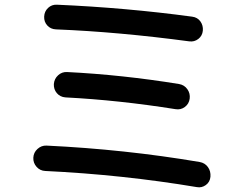

<svg xmlns="http://www.w3.org/2000/svg" viewBox="-20 -764 1040 813"><path d="M171.9 -40Q149.4 -41 134.8 -57.6Q120.1 -74.2 121.1 -96.2Q122.1 -118.2 138.7 -133.3Q155.3 -148.4 176.8 -147.5Q506.8 -131.8 825.2 -78.1Q847.7 -74.2 860.4 -56.6Q873 -39.1 871.1 -15.6Q869.1 6.8 851.6 19.5Q834 32.2 813.5 28.3Q498 -24.4 171.9 -40ZM738.3 -408.2Q760.7 -404.3 773.4 -386.2Q786.1 -368.2 783.2 -346.2Q780.3 -324.2 762.7 -311Q745.1 -297.9 722.7 -301.8Q484.4 -339.8 256.8 -351.6Q234.4 -353.5 220.7 -369.6Q207 -385.7 208 -408.2Q210 -430.7 226.1 -445.3Q242.2 -460 263.7 -459Q498 -447.3 738.3 -408.2ZM781.2 -588.9Q482.4 -628.9 216.8 -639.6Q194.3 -640.6 180.2 -656.2Q166 -671.9 167 -693.8Q168 -715.8 183.6 -730.5Q199.2 -745.1 220.7 -744.1Q512.7 -731.4 793.9 -693.4Q816.4 -690.4 828.6 -673.3Q840.8 -656.2 838.9 -634.3Q836.9 -612.3 819.8 -599.1Q802.7 -585.9 781.2 -588.9Z"/></svg>

Font: Rounded Mgen+ 1mn medium
Style: Regular
Weight: 500
Designer: [Source Han Sans]
Ryoko NISHIZUKA  (kana & ideographs); Paul D. Hunt (Latin, Greek & Cyrillic); Wenlong ZHANG  (bopomofo
Version: Version 1.059.20150602